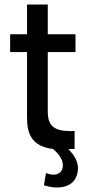

<svg xmlns="http://www.w3.org/2000/svg" viewBox="-20 -661 387 852"><path d="M283 1C291 1 300 0 311 0V-80C305 -80 299 -79 294 -79C288 -79 283 -80 277 -80C211 -82 192 -115 192 -163V-430H315V-509H192V-641H100V-509H25V-430H100V-140C100 -72 117 -12 215 0C242 22 259 48 259 72C259 75 259 79 258 83C253 105 237 114 217 114C206 114 195 111 184 107L175 161C190 166 211 171 233 171C271 171 311 157 323 110C325 102 326 95 326 87C326 59 313 29 283 1Z"/></svg>

Font: Arthouse Owned Medium
Style: Regular
Weight: 500
Designer: Jeremy Tribby
Foundry: Tribby Type
Version: Version 1.000;PS 001.000;hotconv 1.0.88;makeotf.lib2.5.64775